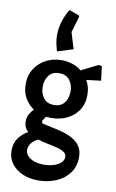

<svg xmlns="http://www.w3.org/2000/svg" viewBox="-112 -858 719 1186"><g transform="rotate(10 247.0 -265.0)"><path d="M216 270Q159 270 115.5 250.5Q72 231 47 196.5Q22 162 22 117Q22 68 46.5 36Q71 4 104 -14Q91 -25 84 -40.5Q77 -56 77 -77Q77 -102 88 -121.5Q99 -141 114 -156Q80 -179 58.5 -215.5Q37 -252 37 -302Q37 -360 64.5 -401.5Q92 -443 136 -465Q180 -487 230 -487Q265 -487 298 -476.5Q331 -466 356 -445L460 -497L481 -494L492 -404L401 -393Q412 -374 418 -351.5Q424 -329 424 -303Q424 -245 396.5 -205Q369 -165 325 -144.5Q281 -124 230 -124Q221 -124 212.5 -124.5Q204 -125 196 -126L177 -98L179 -82L282 -59Q332 -48 367.5 -29.5Q403 -11 421.5 16.5Q440 44 440 85Q440 144 409 185.5Q378 227 327 248.5Q276 270 216 270ZM235 168Q266 168 293.5 159.5Q321 151 338.5 135.5Q356 120 356 99Q356 80 339 68.5Q322 57 294.5 50Q267 43 235 37Q203 31 173 21Q146 34 131 53.5Q116 73 116 96Q116 116 130 132Q144 148 170.5 158Q197 168 235 168ZM230 -206Q275 -206 296.5 -235.5Q318 -265 318 -306Q318 -346 296.5 -375.5Q275 -405 230 -405Q186 -405 164.5 -375.5Q143 -346 143 -306Q143 -265 164.5 -235.5Q186 -206 230 -206ZM288 -777 290 -769 260 -669 291 -566 192 -535Q191 -541 186.5 -556.5Q182 -572 178.5 -592.5Q175 -613 175 -633Q175 -680 189.5 -724.5Q204 -769 224 -800Z"/></g></svg>

Font: Kreon Light Medium
Style: Regular
Weight: 500
Version: Version 2.002